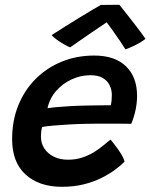

<svg xmlns="http://www.w3.org/2000/svg" viewBox="-20 -758 608 776"><path d="M483.5 -104.5Q468.5 -89.5 445 -72Q421.5 -54.5 390 -38.8Q358.5 -23 318.5 -13Q278.5 -3 230 -3Q138 -3 83.5 -52.5Q29 -102 29 -195.5Q29 -271.5 54.5 -333.5Q80 -395.5 125.2 -440.2Q170.5 -485 230.5 -509.2Q290.5 -533.5 360.5 -533.5Q444.5 -533.5 489.2 -490Q534 -446.5 534 -370.5Q534 -343 528 -314Q522 -285 510.5 -257.5Q504.5 -258 482.5 -258Q460.5 -258 430.8 -258.2Q401 -258.5 372.5 -258.2Q344 -258 325.5 -257.5Q295 -257 260.5 -255Q226 -253 196.5 -250.5Q167 -248 150.5 -245Q145.5 -229.5 145.5 -205.5Q145.5 -178.5 159.5 -157.5Q173.5 -136.5 198 -124.5Q222.5 -112.5 255 -112.5Q287 -112.5 314 -121.8Q341 -131 362.5 -144.8Q384 -158.5 400 -172Q416 -185.5 426.5 -194Q429 -191.5 437 -181.5Q445 -171.5 454.8 -157.8Q464.5 -144 472.8 -130Q481 -116 483.5 -104.5ZM172 -320.5Q185.5 -323 210 -325.2Q234.5 -327.5 266.8 -329.2Q299 -331 335 -331.5Q356 -332 376 -332.2Q396 -332.5 410 -332.5Q424 -332.5 427.5 -332.5Q430 -341 431 -352.2Q432 -363.5 432 -374Q432 -395 423.2 -413.2Q414.5 -431.5 395.5 -442.8Q376.5 -454 345.5 -454Q306 -454 269.2 -437Q232.5 -420 206.5 -390Q180.5 -360 172 -320.5ZM462.5 -738.5Q477.5 -720 496.8 -695.5Q516 -671 535 -646.2Q554 -621.5 568 -601Q550 -587 527.5 -575.8Q505 -564.5 487 -558.5Q478 -573 465.8 -591.2Q453.5 -609.5 441 -627Q428.5 -644.5 419.2 -657Q410 -669.5 407 -673H419Q413.5 -669 395.2 -657Q377 -645 353 -628.5Q329 -612 305 -595.5Q281 -579 263.5 -566.5Q254.5 -570 239.5 -578.5Q224.5 -587 210.2 -597.2Q196 -607.5 188.5 -616Q215 -633 245 -652Q275 -671 303.5 -688.2Q332 -705.5 354.2 -718.8Q376.5 -732 387.5 -738Q394.5 -738 409 -738.2Q423.5 -738.5 439 -738.5Q454.5 -738.5 462.5 -738.5Z"/></svg>

Font: Grandstander Thin Medium
Style: Italic
Weight: 500
Italic angle: -15°
Version: Version 1.200